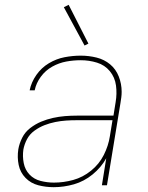

<svg xmlns="http://www.w3.org/2000/svg" viewBox="-20 -769 616 797"><path d="M203 8Q245 8 287 -4Q329 -16 364.5 -45Q400 -74 421 -112L403 0H424L480 -341Q482 -353 483.5 -364.5Q485 -376 485 -388Q485 -421 473 -451.5Q461 -482 437 -502Q413 -522 381 -530Q349 -538 315 -538Q282 -538 248 -531.5Q214 -525 183 -506.5Q152 -488 131 -458Q110 -428 103 -394H124Q130 -424 149.5 -450.5Q169 -477 197 -492.5Q225 -508 255 -513.5Q285 -519 315 -519Q350 -519 382.5 -509Q415 -499 436 -473.5Q457 -448 461.5 -414Q466 -380 460 -345L451 -289H299Q274 -289 249.5 -287Q225 -285 200 -279.5Q175 -274 151 -264Q127 -254 105.5 -237.5Q84 -221 72 -197Q60 -173 56 -149Q51 -116 57.5 -84.5Q64 -53 86 -30.5Q108 -8 139 0Q170 8 203 8ZM204 -11Q176 -11 148.5 -18Q121 -25 102.5 -44.5Q84 -64 78.5 -92Q73 -120 77 -148Q81 -170 92 -191Q103 -212 123 -226.5Q143 -241 165 -249.5Q187 -258 209.5 -262.5Q232 -267 254 -268.5Q276 -270 299 -270H447L436 -203Q430 -164 411 -126Q392 -88 358 -60.5Q324 -33 284 -22Q244 -11 204 -11ZM331 -580 347 -588 265 -749 245 -739Z"/></svg>

Font: Iosevka Sparkle Thin Oblique
Style: Regular
Weight: 100
Italic angle: -9°
Designer: Belleve Invis
Foundry: Belleve Invis
Version: Version 4.5.0; ttfautohint (v1.8.3)